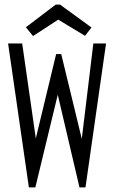

<svg xmlns="http://www.w3.org/2000/svg" viewBox="-20 -811 490 831"><path d="M105 0 15 -623H76L135 -212L223 -577H245L334 -210L384 -623H439L350 0H324L230 -401L133 0ZM123 -655 92 -693 221 -791H240L376 -692L348 -656L232 -726Z"/></svg>

Font: Inconsolata SemiCondensed
Style: Regular
Weight: 400
Width: 4
Monospace: yes
Designer: Raph Levien, Cyreal, Brenton Simpson
Foundry: Raph Levien, Cyreal, Google
Version: Version 3.001; ttfautohint (v1.8.2.53-6de2)